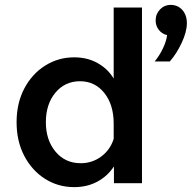

<svg xmlns="http://www.w3.org/2000/svg" viewBox="-20 -751 794 787"><path d="M447 0V-69Q422 -30 380 -7Q338 16 284 16Q218 16 164.5 -18Q111 -52 79.5 -112Q48 -172 48 -250Q48 -328 79.5 -388Q111 -448 165 -482Q219 -516 284 -516Q338 -516 380 -492.5Q422 -469 446 -429V-720H562V0ZM168 -250Q168 -177 207.5 -129.5Q247 -82 311 -82Q358 -82 395 -109.5Q432 -137 446 -182V-244Q446 -322 407.5 -370Q369 -418 308 -418Q246 -418 207 -371Q168 -324 168 -250ZM676 -499H614Q635 -525 648.5 -554Q662 -583 665 -607Q644 -612 631 -628.5Q618 -645 618 -667Q618 -694 636 -712.5Q654 -731 679 -731Q709 -731 727.5 -710Q746 -689 746 -656Q746 -621 725 -576Q704 -531 676 -499Z"/></svg>

Font: Wix Madefor Text SemiBold
Style: Regular
Weight: 600
Designer: Dalton Maag Ltd
Foundry: Dalton Maag Ltd
Version: Version 3.100